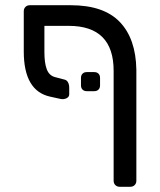

<svg xmlns="http://www.w3.org/2000/svg" viewBox="-20 -591 614 735"><path d="M71 0ZM150 -391Q150 -350 159 -326Q168 -302 190 -296L228 -286Q236 -284 240.5 -275.5Q245 -267 245 -255V-230Q245 -220 235 -215Q225 -210 213 -212L172 -221Q71 -243 71 -394V-548Q71 -558 77.5 -564.5Q84 -571 94 -571H251Q377 -571 438.5 -507Q500 -443 502 -324V101Q502 111 495.5 117.5Q489 124 479 124H438Q428 124 421.5 117.5Q415 111 415 101V-320Q415 -492 243 -492H150ZM290 -264V-293Q290 -303 296 -309Q302 -315 312 -315H341Q351 -315 357 -309Q363 -303 363 -293V-264Q363 -254 357 -248Q351 -242 341 -242H312Q302 -242 296 -248Q290 -254 290 -264Z"/></svg>

Font: Hezaedrus
Style: Regular
Weight: 400
Designer: Hubert & Fischer
Foundry: Hubert & Fischer
Version: Version 1.10;September 3, 2019;FontCreator 11.5.0.2425 64-bi